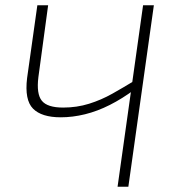

<svg xmlns="http://www.w3.org/2000/svg" viewBox="-20 -710 648 730"><path d="M163 -690 126 -417Q118 -353 139 -327Q160 -301 220 -301Q272 -301 318.5 -315.5Q365 -330 407.5 -354Q450 -378 491 -403L492 -370Q445 -335 397.5 -311Q350 -287 303 -275.5Q256 -264 211 -264Q138 -264 105.5 -297Q73 -330 83 -413L122 -690ZM565 -690 468 0H427L524 -690Z"/></svg>

Font: Exo 2 ExtraLight
Style: Italic
Weight: 250
Italic angle: -8°
Designer: Natanael Gama
Foundry: Natanael Gama
Version: Version 2.010